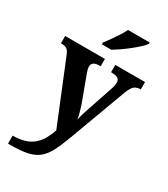

<svg xmlns="http://www.w3.org/2000/svg" viewBox="-237 -871 1054 1206"><g transform="rotate(30 289.5 -268.5)"><path d="M27 171Q79.1 171 115.8 158.6Q152.6 146.2 177.7 123.7Q202.8 101.3 219.4 71.1Q235.9 40.9 247.9 5.3L68.1 -435.2Q60.3 -455.6 51.9 -465.7Q43.5 -475.7 32.3 -479.3Q21.2 -483 4.1 -483H-0.1V-536H288.1V-483H283.9Q252.8 -483 238.9 -473.5Q225.1 -464 225.1 -443.7Q225.1 -434.5 227.7 -424.4Q230.2 -414.2 234.2 -403.2L295.6 -237.4Q303.9 -216.7 310.5 -194.4Q317.1 -172.1 322.2 -152.4Q327.3 -132.6 329.1 -118.5Q333.8 -143.4 340.7 -165.7Q347.5 -188 354.1 -207L417 -393.9Q420.8 -403.6 424 -418.8Q427.2 -434.1 427.2 -443.3Q427.2 -465.2 412.7 -473.8Q398.2 -482.4 367.5 -483H363.4V-536H578.9V-483H575.3Q556.9 -482.4 543.3 -475.5Q529.8 -468.7 519.7 -452.8Q509.6 -437 499.3 -410.2L347.9 -0.1Q322.5 68.9 299.1 113.4Q275.7 158 244.7 183.2Q213.8 208.4 166 218.7Q118.2 229 44.1 229H27ZM225.7 -619Q240.7 -638 259 -664Q277.3 -690 294.9 -717Q312.6 -744 322.6 -766H480V-756Q471 -743 449.8 -723Q428.6 -703 401.2 -681Q373.8 -659 345.6 -639.5Q317.3 -620 293.9 -606H225.7Z"/></g></svg>

Font: Noto Serif Malayalam
Style: Regular
Weight: 400
Designer: Indian type Foundry, Jelle Bosma, Monotype Design Team
Foundry: Monotype Imaging Inc.
Version: Version 2.103